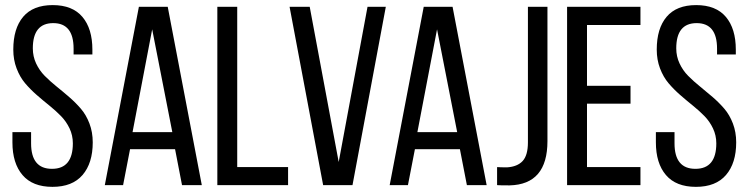

<svg xmlns="http://www.w3.org/2000/svg" viewBox="-20 -727 2938 754"><path d="M187 -707Q264.6 -707 303.7 -660.6Q342.8 -614.3 342.8 -532.2V-513.2H269V-536.1Q269 -636.2 189 -636.2Q108.9 -636.2 108.9 -537.1Q108.9 -505.4 121.8 -477.8Q134.8 -450.2 155.5 -429.2Q176.3 -408.2 201.4 -387.9Q226.6 -367.7 251.7 -345.9Q276.9 -324.2 297.6 -300Q318.4 -275.9 331.3 -241.9Q344.2 -208 344.2 -168Q344.2 -86.4 304.2 -39.8Q264.2 6.8 186 6.8Q107.9 6.8 68.4 -39.6Q28.8 -85.9 28.8 -168V-208H102.1V-164.1Q102.1 -64 184.1 -64Q266.1 -64 266.1 -164.1Q266.1 -195.3 253.2 -222.7Q240.2 -250 219.7 -271Q199.2 -292 174.1 -312.3Q148.9 -332.5 124 -354.2Q99.1 -376 78.6 -400.1Q58.1 -424.3 45.2 -458.3Q32.2 -492.2 32.2 -532.2Q32.2 -615.2 71 -661.1Q109.9 -707 187 -707Z M667.5 -141.1H490.7L463.4 0H391.6L525.4 -700.2H638.7L772.5 0H694.8ZM577.6 -611.8 500.5 -208H656.7Z M1111.3 0H833.5V-700.2H911.6V-70.8H1111.3Z M1117.2 -700.2H1196.3L1310.1 -90.8L1423.3 -700.2H1495.1L1364.3 0H1249Z M1786.1 -141.1H1609.4L1582 0H1510.3L1644 -700.2H1757.3L1891.1 0H1813.5ZM1696.3 -611.8 1619.1 -208H1775.4Z M1932.1 0V-70.8Q1945.3 -69.8 1971.2 -69.8Q2011.7 -72.3 2032.5 -94.7Q2053.2 -117.2 2053.2 -168V-700.2H2129.9V-172.9Q2129.9 -2.4 1981 1Q1940.9 1 1932.1 0Z M2285.2 -390.1H2456.1V-319.8H2285.2V-70.8H2495.1V0H2207V-700.2H2495.1V-628.9H2285.2Z M2713.9 -707Q2791.5 -707 2830.6 -660.6Q2869.6 -614.3 2869.6 -532.2V-513.2H2795.9V-536.1Q2795.9 -636.2 2715.8 -636.2Q2635.7 -636.2 2635.7 -537.1Q2635.7 -505.4 2648.7 -477.8Q2661.6 -450.2 2682.4 -429.2Q2703.1 -408.2 2728.3 -387.9Q2753.4 -367.7 2778.6 -345.9Q2803.7 -324.2 2824.5 -300Q2845.2 -275.9 2858.2 -241.9Q2871.1 -208 2871.1 -168Q2871.1 -86.4 2831.1 -39.8Q2791 6.8 2712.9 6.8Q2634.8 6.8 2595.2 -39.6Q2555.7 -85.9 2555.7 -168V-208H2628.9V-164.1Q2628.9 -64 2710.9 -64Q2793 -64 2793 -164.1Q2793 -195.3 2780 -222.7Q2767.1 -250 2746.6 -271Q2726.1 -292 2700.9 -312.3Q2675.8 -332.5 2650.9 -354.2Q2626 -376 2605.5 -400.1Q2585 -424.3 2572 -458.3Q2559.1 -492.2 2559.1 -532.2Q2559.1 -615.2 2597.9 -661.1Q2636.7 -707 2713.9 -707Z"/></svg>

Font: Bebas Neue Regular
Style: Regular
Weight: 400
Designer: Ryoichi Tsunekawa
Foundry: Ryoichi Tsunekawa
Version: Version 001.003